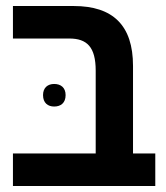

<svg xmlns="http://www.w3.org/2000/svg" viewBox="-20 -618 551 638"><path d="M496 -108H422V-399C422 -534 355 -598 225 -598H23V-490H210C269 -490 298 -462 298 -383V-108H23V0H496ZM123 -302C123 -276 139 -264 160 -264C182 -264 198 -276 198 -302C198 -327 182 -339 160 -339C139 -339 123 -327 123 -302Z"/></svg>

Font: Noto Sans Hebrew SemiCondensed Semi
Style: Regular
Weight: 600
Width: 4
Designer: Monotype Design Team
Foundry: Monotype Imaging Inc.
Version: Version 1.902